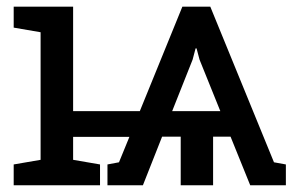

<svg xmlns="http://www.w3.org/2000/svg" viewBox="-20 -548 899 568"><path d="M20.5 0V-61.5L100.1 -75.2V-452.6L20.5 -466.3V-528.3H100.1H196.3V-219.2H393.6L519.5 -528.3H602.1L790.5 -67.9L825.7 -61.5V0H720.2L662.1 -143.6H610.4V0H514.6V-143.6H459.5L402.8 0H297.9V-61.5L332 -67.9L362.8 -143.1H196.3V-75.2L275.9 -61.5V0ZM489.3 -219.2H631.8L570.3 -371.6L561.5 -404.8H558.6L549.8 -371.6Z"/></svg>

Font: Roboto Slab LO
Style: Regular
Weight: 400
Designer: Google
Version: Version 2.000